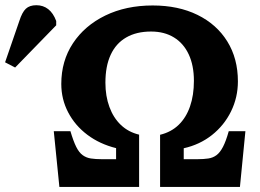

<svg xmlns="http://www.w3.org/2000/svg" viewBox="-175 -735 1022 755"><path d="M58.5 0 36.5 -219H102Q113.5 -180 124.7 -157.5Q136 -135 150.2 -124.8Q164.5 -114.5 182.5 -111.8Q200.5 -109 225 -109H281.5V-152.5Q217 -168.5 168.5 -205Q120 -241.5 93 -293.3Q66 -345 66 -405Q66 -495.5 112 -565Q158 -634.5 239.2 -674Q320.5 -713.5 425.5 -713.5Q526 -713.5 601.5 -676.5Q677 -639.5 718.7 -572.3Q760.5 -505 760.5 -415Q760.5 -352 733.5 -297Q706.5 -242 658.5 -204Q610.5 -166 547.5 -152V-109H601Q626 -109 644.2 -111.8Q662.5 -114.5 676.5 -125Q690.5 -135.5 702 -157.8Q713.5 -180 724.5 -219H790L768.5 0H454.5V-205Q498 -215.5 527.5 -244Q557 -272.5 572.2 -316.5Q587.5 -360.5 587.5 -417Q587.5 -477.5 567.2 -521Q547 -564.5 509.2 -587.7Q471.5 -611 419 -611Q361.5 -611 321.3 -587.7Q281 -564.5 260.3 -519.7Q239.5 -475 239.5 -410Q239.5 -357 255.3 -314.3Q271 -271.5 300.5 -243.5Q330 -215.5 372 -205.5V0ZM-115.5 -469.5 -155 -490 -99 -652.5Q-88 -687 -73.3 -700.7Q-58.5 -714.5 -32 -714.5Q-5 -714.5 14.7 -699Q34.5 -683.5 46 -652.5V-635.5Z"/></svg>

Font: Literata Variable Black
Style: Regular
Weight: 900
Designer: Latin by Veronika Burian and Jose Scaglione. Greek by Irene Vlachou. Cyrillic by Vera Evstafieva.
Foundry: TypeTogether
Version: Version 3.021